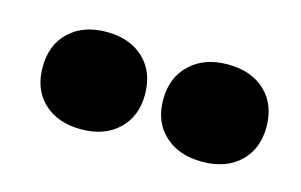

<svg xmlns="http://www.w3.org/2000/svg" viewBox="-39 -756 511 326"><g transform="rotate(15 216.0 -593.5)"><path d="M117 -508Q76 -508 51.5 -531Q27 -554 27 -593Q27 -632.5 51.5 -655.8Q76 -679 117 -679Q158 -679 182.5 -655.8Q207 -632.5 207 -593Q207 -554.5 182.5 -531.2Q158 -508 117 -508ZM329.5 -508Q288.5 -508 263.8 -531Q239 -554 239 -593Q239 -632 264 -655.5Q289 -679 329.5 -679Q371.5 -679 396 -655.8Q420.5 -632.5 420.5 -593Q420.5 -554.5 396 -531.2Q371.5 -508 329.5 -508Z"/></g></svg>

Font: Fraunces 72pt Black
Style: Regular
Weight: 900
Version: Version 1.000;[0bf87f6ff]